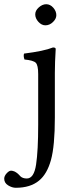

<svg xmlns="http://www.w3.org/2000/svg" viewBox="-75 -691 342 910"><path d="M92 -623Q92 -641 109 -656Q126 -671 144 -671Q163 -671 177.5 -654.5Q192 -638 192 -619Q192 -602 176 -586.5Q160 -571 140 -571Q122 -571 107 -587.5Q92 -604 92 -623ZM106 -340Q106 -382 94.5 -393.5Q83 -405 41 -409Q35 -426 39 -437Q134 -449 176 -466Q189 -466 189 -459Q185 -395 185 -345V-134Q185 1 166.5 67.5Q148 134 110 165Q69 199 0 199Q-18 199 -36.5 187.5Q-55 176 -55 156Q-55 143 -43.5 130.5Q-32 118 -23 118Q-18 118 -13 119.5Q-8 121 -4.5 122.5Q-1 124 3.5 127.5Q8 131 10 132.5Q12 134 16 138.5Q20 143 21 144Q32 155 52 155Q86 155 96 89Q106 23 106 -100Z"/></svg>

Font: Triodion Unicode
Style: Normal
Weight: 400
Version: Version 1.1